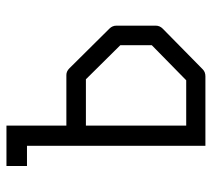

<svg xmlns="http://www.w3.org/2000/svg" viewBox="-50 -464 641 580"><g transform="rotate(90 270.0 -173.5)"><path d="M420 -474V65H481V127H359V-54H206Q195 -54 186 -63L66 -184Q57 -193 57 -205V-324Q57 -336 66 -345L189 -466Q197 -474 210 -474ZM359 -416H222L116 -312V-217L219 -113H359Z"/></g></svg>

Font: 3270 Nerd Font Mono
Style: Regular
Weight: 400
Monospace: yes
Version: Version 3.0.1;Nerd Fonts 3.0.0